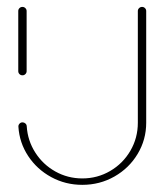

<svg xmlns="http://www.w3.org/2000/svg" viewBox="-20 -538 474 553"><path d="M44.8 -321.1Q39.6 -321.1 36.1 -324.6Q32.6 -328.1 32.6 -333V-506.3Q32.6 -511.1 36.1 -514.6Q39.6 -518.1 44.8 -518.1Q49.6 -518.1 53.1 -514.6Q56.7 -511.1 56.7 -506.3V-333Q56.7 -328.1 53.1 -324.6Q49.6 -321.1 44.8 -321.1ZM389.3 -518.1Q394.1 -518.1 397.6 -514.6Q401.1 -511.1 401.1 -506.3V-184.4Q401.1 -135.9 376.5 -94.8Q351.9 -53.7 309.6 -29.6Q267.4 -5.6 217 -5.6Q168.5 -5.6 127.4 -28Q86.3 -50.4 61.1 -88.7Q35.9 -127 33 -173Q32.6 -177.8 36.1 -181.7Q39.6 -185.6 44.8 -185.6Q49.6 -185.6 53.1 -182.4Q56.7 -179.3 57 -174.4Q59.6 -133 81.7 -98.5Q103.7 -64.1 139.4 -44.1Q175.2 -24.1 217 -24.1Q260.7 -24.1 297.4 -45.6Q334.1 -67 355.6 -103.9Q377 -140.7 377 -184.4V-506.3Q377 -511.1 380.6 -514.6Q384.1 -518.1 389.3 -518.1Z"/></svg>

Font: 26F Galaxy Sans Thin
Style: Regular
Weight: 100
Designer: C₂₉H₂₅N₃O₅
Version: Version 1.100